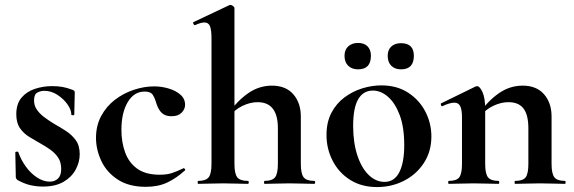

<svg xmlns="http://www.w3.org/2000/svg" viewBox="-20 -745 2326 778"><path d="M118 -338Q118 -317 129.5 -300.5Q141 -284 159 -270.5Q177 -257 198 -244Q223 -230 247 -214.5Q271 -199 287 -177Q303 -155 303 -120Q303 -88 286.5 -57.5Q270 -27 237 -8Q204 11 154 11Q129 11 104 5.5Q79 0 50 -16Q48 -18 46 -21Q44 -24 44 -28L42 -127Q42 -130 47.5 -130.5Q53 -131 54 -129Q65 -97 85 -69.5Q105 -42 130.5 -25.5Q156 -9 182 -9Q202 -9 215 -21.5Q228 -34 228 -60Q228 -88 215.5 -106.5Q203 -125 184 -138.5Q165 -152 145 -163Q122 -176 99 -190Q76 -204 61 -225.5Q46 -247 46 -282Q46 -324 67 -349Q88 -374 121.5 -385Q155 -396 191 -396Q213 -396 231.5 -393Q250 -390 274 -381Q283 -378 283 -370Q283 -350 282 -328.5Q281 -307 281 -281Q281 -278 275 -278Q269 -278 269 -281Q269 -300 253.5 -322Q238 -344 213 -360.5Q188 -377 159 -377Q145 -377 131.5 -370Q118 -363 118 -338Z M571 12Q502 12 457 -17.5Q412 -47 390.5 -93Q369 -139 369 -186Q369 -236 390 -275Q411 -314 445.5 -340.5Q480 -367 522 -381Q564 -395 605 -395Q634 -395 663 -386.5Q692 -378 711 -361.5Q730 -345 730 -320Q730 -303 716 -288.5Q702 -274 675 -274Q650 -274 636 -287Q622 -300 614 -325Q607 -349 598.5 -361.5Q590 -374 566 -374Q523 -374 497.5 -331Q472 -288 472 -219Q472 -169 487 -127.5Q502 -86 536 -61.5Q570 -37 627 -37Q657 -37 677.5 -44Q698 -51 723 -63Q725 -65 728.5 -61Q732 -57 730 -55Q695 -23 658 -5.5Q621 12 571 12Z M783 0Q781 0 781 -6Q781 -12 783 -12Q814 -12 825.5 -26.5Q837 -41 837 -81V-589Q837 -623 831 -638.5Q825 -654 808 -654Q794 -654 770 -643Q767 -642 764 -648Q761 -654 763 -655L909 -724Q911 -725 912 -725Q913 -725 914 -725Q919 -725 924.5 -720.5Q930 -716 930 -712V-81Q930 -41 941.5 -26.5Q953 -12 984 -12Q988 -12 988 -6Q988 0 984 0Q964 0 938.5 -1Q913 -2 884 -2Q855 -2 829 -1Q803 0 783 0ZM1052 0Q1050 0 1050 -6Q1050 -12 1052 -12Q1083 -12 1094.5 -26.5Q1106 -41 1106 -81V-225Q1106 -331 1024 -331Q994 -331 962.5 -316Q931 -301 913 -275L907 -287Q942 -337 986 -367.5Q1030 -398 1082 -398Q1138 -398 1168.5 -363Q1199 -328 1199 -273V-81Q1199 -41 1210.5 -26.5Q1222 -12 1253 -12Q1257 -12 1257 -6Q1257 0 1253 0Q1233 0 1207.5 -1Q1182 -2 1153 -2Q1124 -2 1098 -1Q1072 0 1052 0Z M1508 13Q1445 13 1399 -16Q1353 -45 1328 -93.5Q1303 -142 1303 -198Q1303 -250 1323 -288Q1343 -326 1376 -350.5Q1409 -375 1448 -387Q1487 -399 1525 -399Q1589 -399 1634.5 -369Q1680 -339 1704 -292Q1728 -245 1728 -192Q1728 -131 1697.5 -84.5Q1667 -38 1617 -12.5Q1567 13 1508 13ZM1538 -8Q1578 -8 1598 -47Q1618 -86 1618 -157Q1618 -230 1599.5 -279Q1581 -328 1552 -353Q1523 -378 1491 -378Q1452 -378 1431.5 -343Q1411 -308 1411 -235Q1411 -167 1428 -115.5Q1445 -64 1474 -36Q1503 -8 1538 -8ZM1431 -464Q1406 -464 1391 -478.5Q1376 -493 1376 -519Q1376 -543 1391 -557Q1406 -571 1431 -571Q1456 -571 1469.5 -557Q1483 -543 1483 -519Q1483 -464 1431 -464ZM1605 -464Q1580 -464 1565.5 -478.5Q1551 -493 1551 -519Q1551 -543 1565.5 -556.5Q1580 -570 1605 -570Q1657 -570 1657 -519Q1657 -464 1605 -464Z M2068 0Q2065 0 2065 -6Q2065 -12 2068 -12Q2099 -12 2110 -26.5Q2121 -41 2121 -81V-225Q2121 -279 2101.5 -305Q2082 -331 2040 -331Q2010 -331 1978.5 -316Q1947 -301 1928 -275L1923 -287Q1958 -337 2002 -367.5Q2046 -398 2098 -398Q2154 -398 2184.5 -363Q2215 -328 2215 -273V-81Q2215 -41 2226.5 -26.5Q2238 -12 2269 -12Q2272 -12 2272 -6Q2272 0 2269 0Q2249 0 2223 -1Q2197 -2 2168 -2Q2140 -2 2114 -1Q2088 0 2068 0ZM1799 0Q1796 0 1796 -6Q1796 -12 1799 -12Q1830 -12 1841 -26.5Q1852 -41 1852 -81V-269Q1852 -300 1845 -314.5Q1838 -329 1821 -329Q1812 -329 1800 -325.5Q1788 -322 1773 -315Q1769 -313 1767 -319Q1765 -325 1767 -326L1906 -394Q1912 -396 1913 -396Q1924 -396 1935 -372Q1946 -348 1946 -303V-81Q1946 -41 1957.5 -26.5Q1969 -12 2000 -12Q2003 -12 2003 -6Q2003 0 2000 0Q1980 0 1954 -1Q1928 -2 1899 -2Q1871 -2 1845 -1Q1819 0 1799 0Z"/></svg>

Font: Cormorant Garamond Light
Style: Regular
Weight: 300
Designer: Christian Thalmann (Catharsis Fonts)
Foundry: Catharsis Fonts
Version: Version 4.001